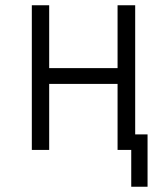

<svg xmlns="http://www.w3.org/2000/svg" viewBox="-20 -570 640 730"><path d="M101 0V-550H167V-311H427V-550H494V-59H541V140H479V0H427V-251H167V0Z"/></svg>

Font: JetBrains Mono NL ExtraLight
Style: Regular
Weight: 200
Designer: Philipp Nurullin, Konstantin Bulenkov
Foundry: JetBrains
Version: Version 2.304; ttfautohint (v1.8.4.7-5d5b)